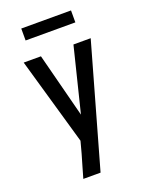

<svg xmlns="http://www.w3.org/2000/svg" viewBox="-168 -789 836 1088"><g transform="rotate(-20 250.0 -245.5)"><path d="M140 215Q150 180 160 145.5Q170 111 180 77L199 6L48 -520H152L252 -132L348 -520H452L244 215ZM101 -634V-706H401V-634Z"/></g></svg>

Font: Iosevka Custom Semibold
Style: Regular
Weight: 600
Designer: Belleve Invis
Foundry: Belleve Invis
Version: Version 27.0.2; ttfautohint (v1.8.4)